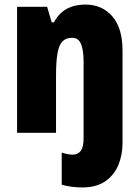

<svg xmlns="http://www.w3.org/2000/svg" viewBox="-20 -583 611 843"><path d="M341 240Q320 240 295.5 237Q271 234 251 228V87Q278 96 300 96Q322 96 334.5 79.5Q347 63 347 24V-312Q347 -364 335.5 -390.5Q324 -417 297 -417Q271 -417 255.5 -402.5Q240 -388 233 -352Q226 -316 226 -250V0H55V-553H187L207 -485H217Q238 -525 273 -544Q308 -563 354 -563Q428 -563 473 -511.5Q518 -460 518 -360V45Q518 96 500 140.5Q482 185 443 212.5Q404 240 341 240Z"/></svg>

Font: Noto Sans Myanmar Condensed Black
Style: Regular
Weight: 900
Width: 3
Designer: Monotype Design Team
Foundry: Monotype Imaging Inc.
Version: Version 2.107; ttfautohint (v1.8.4.7-5d5b)